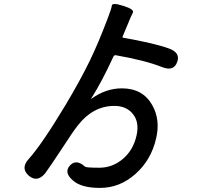

<svg xmlns="http://www.w3.org/2000/svg" viewBox="-20 -843 1040 941"><path d="M470 78Q379 78 338 42Q292 3 322 -31Q353 -66 397 -26Q403 -21 467 -21Q531 -21 582 -64Q633 -107 649 -178Q664 -243 632 -283.5Q600 -324 541 -324Q436 -324 362 -229Q344 -206 328 -182L315 -162Q216 -12 201 7Q162 53 121 18Q80 -18 120 -63Q185 -135 301 -328Q371 -445 419 -543Q463 -634 506 -748Q526 -799 528 -815.5Q530 -832 585 -814Q640 -797 631 -780.5Q622 -764 604 -719L581 -664Q579 -659 584 -658Q738 -631 809 -605Q866 -584 848 -538Q831 -492 775 -514Q692 -547 549 -572Q540 -574 536 -566Q479 -442 427 -360Q424 -356 428 -359Q499 -410 577 -410Q680 -410 726 -328Q767 -256 745 -164Q721 -59 644 9.5Q567 78 470 78Z"/></svg>

Font: Resource Han Rounded CN Medium
Style: Regular
Weight: 500
Designer: Cyano Hao (round all glyphs); Ryoko NISHIZUKA 西塚涼子 (kana, bopomofo & ideographs); Paul D. Hunt (Latin, Greek & Cyrillic)
Foundry: Cyano Hao
Version: 0.990